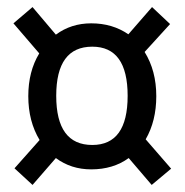

<svg xmlns="http://www.w3.org/2000/svg" viewBox="-20 -613 522 543"><path d="M464 -136 409 -90 344 -166Q300 -134 238 -134Q181 -134 138 -166L72 -90L21 -137L92 -217Q60 -270 60 -341Q60 -411 91 -462L18 -547L72 -593L138 -515Q181 -547 238 -547Q298 -547 343 -516L410 -593L461 -545L389 -466Q422 -413 422 -341Q422 -271 392 -219ZM241 -203Q341 -203 341 -342Q341 -481 241 -481Q139 -481 139 -342Q139 -203 241 -203Z"/></svg>

Font: Fira Sans Condensed
Style: Regular
Weight: 400
Width: 3
Designer: Carrois Corporate & Edenspiekermann AG
Foundry: Carrois Corporate GbR & Edenspiekermann AG
Version: Version 4.202;PS 004.202;hotconv 1.0.88;makeotf.lib2.5.64775